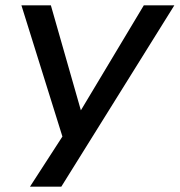

<svg xmlns="http://www.w3.org/2000/svg" viewBox="-20 -517 671 717"><path d="M92 180 224 -24 225 31 60 -497H170L282 -105L517 -497H631L209 180Z"/></svg>

Font: Nunito Sans 7pt SemiExpanded Medium
Style: Italic
Weight: 500
Width: 6
Italic angle: -9°
Designer: Vernon Adams
Foundry: Vernon Adams
Version: Version 3.101;gftools[0.9.27]